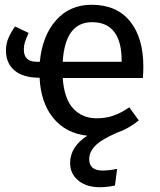

<svg xmlns="http://www.w3.org/2000/svg" viewBox="-20 -559 672 805"><path d="M579 -232H243Q249 -145 287 -104Q325 -63 385 -63Q423 -63 455 -74Q487 -85 522 -109L562 -54Q518 -19 469 -2Q403 27 378.5 53Q354 79 354 108Q354 156 410 156Q437 156 471 149L462 219Q427 226 399 226Q342 226 308 197.5Q274 169 274 125Q274 56 346 10Q256 0 203.5 -64Q151 -128 146 -233Q77 -233 41 -263.5Q5 -294 5 -347Q5 -376 15.5 -400Q26 -424 43 -448L100 -421Q90 -399 85 -383.5Q80 -368 80 -351Q80 -300 134 -300H147Q157 -408 214.5 -473.5Q272 -539 364 -539Q469 -539 525 -470Q581 -401 581 -279Q581 -256 579 -232ZM490 -306Q490 -384 459 -425Q428 -466 366 -466Q253 -466 243 -300H490Z"/></svg>

Font: Fira GO
Style: Regular
Weight: 400
Designer: Carrois Corporate
Foundry: Carrois Corporate GbR
Version: Version 0.300